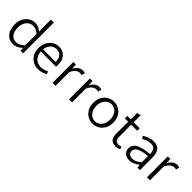

<svg xmlns="http://www.w3.org/2000/svg" viewBox="279 -2116 3462 3462"><g transform="rotate(45 2009.5 -385.5)"><path d="M60 -265Q60 -348 93.5 -412Q127 -476 183 -510.5Q239 -545 304 -545Q349 -545 385 -530Q421 -515 464 -481L461 -575V-784H537V0H474L467 -66H464Q428 -31 383.5 -9Q339 13 289 13Q184 13 122 -60.5Q60 -134 60 -265ZM461 -129V-419Q422 -452 387.5 -466Q353 -480 314 -480Q266 -480 225.5 -452Q185 -424 162 -374.5Q139 -325 139 -265Q139 -166 182.5 -108.5Q226 -51 305 -51Q383 -51 461 -129Z M664 -265Q664 -348 699 -412Q734 -476 790.5 -510.5Q847 -545 911 -545Q1014 -545 1072 -478.5Q1130 -412 1130 -296Q1130 -268 1126 -249H739Q743 -185 770.5 -139.5Q798 -94 841 -71Q884 -48 936 -48Q1014 -48 1079 -89L1107 -41Q1067 -15 1023.5 -1Q980 13 927 13Q854 13 794 -21Q734 -55 699 -118Q664 -181 664 -265ZM1062 -305Q1062 -391 1022.5 -437Q983 -483 913 -483Q875 -483 838 -464Q801 -445 774 -405Q747 -365 740 -305Z M1288 -531H1352L1358 -434H1362Q1390 -486 1431 -515.5Q1472 -545 1520 -545Q1553 -545 1577 -533L1560 -469Q1536 -475 1510 -475Q1471 -475 1432 -444.5Q1393 -414 1365 -348V0H1288Z M1709 -531H1773L1779 -434H1783Q1811 -486 1852 -515.5Q1893 -545 1941 -545Q1974 -545 1998 -533L1981 -469Q1957 -475 1931 -475Q1892 -475 1853 -444.5Q1814 -414 1786 -348V0H1709Z M2061 -265Q2061 -350 2096 -413.5Q2131 -477 2189.5 -511Q2248 -545 2316 -545Q2384 -545 2442.5 -511Q2501 -477 2536 -413.5Q2571 -350 2571 -265Q2571 -180 2536 -117Q2501 -54 2442.5 -20.5Q2384 13 2316 13Q2247 13 2189 -20.5Q2131 -54 2096 -117Q2061 -180 2061 -265ZM2491 -265Q2491 -328 2469 -377Q2447 -426 2407 -453Q2367 -480 2316 -480Q2265 -480 2225 -452.5Q2185 -425 2162.5 -376.5Q2140 -328 2140 -265Q2140 -202 2162.5 -153Q2185 -104 2225 -77Q2265 -50 2316 -50Q2367 -50 2407 -77Q2447 -104 2469 -153Q2491 -202 2491 -265Z M2748 -162V-469H2664V-531H2751V-691L2825 -711V-531H2979V-469H2825V-159Q2825 -106 2845 -79Q2865 -52 2914 -52Q2948 -52 2981 -67L2998 -14Q2952 9 2899 9Q2818 9 2783 -35.5Q2748 -80 2748 -162Z M3090 -135Q3090 -194 3126.5 -233.5Q3163 -273 3239 -297.5Q3315 -322 3439 -335Q3439 -395 3413 -438Q3387 -481 3317 -481Q3236 -481 3146 -425L3114 -474Q3157 -505 3213 -525Q3269 -545 3328 -545Q3425 -545 3470 -487.5Q3515 -430 3515 -330V0H3452L3445 -66H3443Q3343 13 3252 13Q3182 13 3136 -26Q3090 -65 3090 -135ZM3439 -125V-284Q3290 -267 3227.5 -232.5Q3165 -198 3165 -140Q3165 -94 3195 -71Q3225 -48 3271 -48Q3313 -48 3352 -66.5Q3391 -85 3439 -125Z M3696 -531H3760L3766 -434H3770Q3798 -486 3839 -515.5Q3880 -545 3928 -545Q3961 -545 3985 -533L3968 -469Q3944 -475 3918 -475Q3879 -475 3840 -444.5Q3801 -414 3773 -348V0H3696Z"/></g></svg>

Font: Nebula Sans Book
Style: Regular
Weight: 400
Designer: Paul D. Hunt for Adobe (as Source Sans)
Foundry: Nebula Entertainment & Broadcasting LLC
Version: Version 1.010